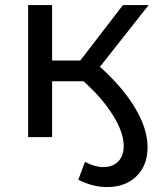

<svg xmlns="http://www.w3.org/2000/svg" viewBox="-20 -550 638 770"><path d="M92.8 0V-529.8H189V-307.1H301.8L473.1 -529.8H576.2L380.9 -282.2Q472.2 -200.2 522 -116.7Q571.8 -33.2 571.8 40Q571.8 113.3 527.3 156.7Q482.9 200.2 409.2 200.2Q352.1 200.2 293.9 170.9L320.8 99.1Q360.8 120.1 394 120.1Q432.1 120.1 454.1 97.7Q476.1 75.2 476.1 35.2Q476.1 -19 432.1 -89.1Q388.2 -159.2 314.9 -224.1H189V0Z"/></svg>

Font: Montserrat Medium
Style: Regular
Weight: 500
Designer: Julieta Ulanovsky
Foundry: Julieta Ulanovsky
Version: Version 7.200